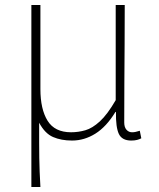

<svg xmlns="http://www.w3.org/2000/svg" viewBox="-20 -547 632 765"><path d="M105 198V-527H141V-192Q141 -112 169.5 -66Q198 -20 263 -20Q292 -20 320 -28Q348 -36 378 -63.5Q408 -91 441 -148V-527H477Q477 -448 476.5 -370.5Q476 -293 475.5 -215.5Q475 -138 475 -59Q475 -40 484 -30Q493 -20 506 -20Q514 -20 520.5 -21.5Q527 -23 537 -26L543 4Q536 8 526 10.5Q516 13 503 13Q466 13 453.5 -13.5Q441 -40 442 -101H440Q404 -42 360 -14.5Q316 13 267 13Q224 13 191.5 -1Q159 -15 136 -58Q136 -12 136 21.5Q136 55 136.5 82.5Q137 110 138 137Q139 164 141 198Z"/></svg>

Font: Noto Sans SC Thin
Style: Regular
Weight: 100
Designer: Ryoko NISHIZUKA 西塚涼子 (kana, bopomofo & ideographs); Paul D. Hunt (Latin, Greek & Cyrillic); Sandoll Communications 산돌커뮤니
Foundry: Adobe
Version: Version 2.004-H2;hotconv 1.0.118;makeotfexe 2.5.65603